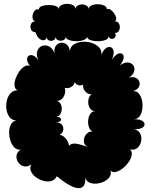

<svg xmlns="http://www.w3.org/2000/svg" viewBox="-20 -944 782 997"><path d="M275 -29Q266 -10 247.5 -4.5Q229 1 207.5 -4.5Q186 -10 168 -22.5Q150 -35 141.5 -53Q133 -71 142 -90Q122 -76 104 -80.5Q86 -85 75 -100.5Q64 -116 65.5 -134.5Q67 -153 87 -167Q68 -165 54.5 -178.5Q41 -192 34 -214Q27 -236 27.5 -259Q28 -282 37.5 -299Q47 -316 66 -318Q43 -319 30 -335.5Q17 -352 13.5 -375.5Q10 -399 15.5 -422Q21 -445 35 -460Q49 -475 71 -475Q57 -482 55.5 -499Q54 -516 61 -536Q68 -556 80.5 -573.5Q93 -591 108 -599.5Q123 -608 136 -601Q117 -626 121 -642Q125 -658 142 -658Q159 -658 178 -633Q167 -661 174 -680Q181 -699 198 -705.5Q215 -712 233.5 -703.5Q252 -695 263 -668Q260 -692 270 -706Q280 -720 296 -722Q312 -724 325.5 -713.5Q339 -703 343 -679Q345 -702 363.5 -713.5Q382 -725 406.5 -727Q431 -729 455 -721.5Q479 -714 494 -698.5Q509 -683 506 -660Q521 -694 540 -699Q559 -704 567.5 -686.5Q576 -669 561 -635Q583 -665 601 -667Q619 -669 622 -651.5Q625 -634 603 -604Q625 -621 643.5 -619.5Q662 -618 671.5 -605.5Q681 -593 677 -575Q673 -557 650 -540Q672 -547 686 -539.5Q700 -532 704 -518.5Q708 -505 700.5 -491.5Q693 -478 671 -471Q690 -472 701.5 -457.5Q713 -443 717.5 -421.5Q722 -400 719 -378Q716 -356 705.5 -341Q695 -326 676 -325Q713 -325 725 -311.5Q737 -298 724.5 -285Q712 -272 675 -273Q699 -269 708 -250.5Q717 -232 713 -211Q709 -190 694 -176.5Q679 -163 655 -168Q667 -157 664 -139Q661 -121 648 -102.5Q635 -84 617.5 -70Q600 -56 583 -51.5Q566 -47 554 -58Q560 -35 543.5 -18Q527 -1 501 6Q475 13 452 7Q429 1 423 -22Q426 33 388 33Q350 33 275 -29ZM440 -178Q417 -188 415.5 -208.5Q414 -229 426.5 -245.5Q439 -262 460 -261Q447 -268 441.5 -285Q436 -302 438 -321Q440 -340 449.5 -353.5Q459 -367 476 -367Q456 -366 446 -383.5Q436 -401 438.5 -422.5Q441 -444 455 -455Q436 -453 422 -470Q408 -487 412 -505Q400 -498 387.5 -501.5Q375 -505 368 -517Q364 -500 348 -491.5Q332 -483 316 -488Q321 -474 317 -458Q313 -442 302 -431Q291 -420 275 -420Q289 -416 295.5 -403Q302 -390 300.5 -374.5Q299 -359 290.5 -348Q282 -337 266 -337Q287 -338 294 -331Q301 -324 294 -316.5Q287 -309 266 -309Q290 -310 300.5 -297.5Q311 -285 308.5 -269Q306 -253 290 -244Q307 -242 322 -224Q337 -206 338 -187Q352 -202 378.5 -197.5Q405 -193 440 -178ZM164 -777Q147 -777 141 -791Q135 -805 141 -819Q147 -833 164 -833Q153 -836 150 -847Q147 -858 150.5 -870.5Q154 -883 162.5 -890.5Q171 -898 182 -895Q182 -907 197.5 -912.5Q213 -918 233.5 -918Q254 -918 269.5 -912.5Q285 -907 285 -895Q285 -910 298.5 -917Q312 -924 329 -924Q346 -924 359 -917Q372 -910 372 -895Q372 -908 382.5 -914.5Q393 -921 406.5 -921Q420 -921 430 -914.5Q440 -908 440 -895Q440 -909 454.5 -915.5Q469 -922 487.5 -922Q506 -922 520.5 -915.5Q535 -909 535 -895Q543 -901 553.5 -894Q564 -887 572.5 -875Q581 -863 583 -851Q585 -839 577 -833Q594 -833 599.5 -818Q605 -803 599.5 -788Q594 -773 577 -773Q584 -760 578 -751Q572 -742 561 -742Q550 -742 543 -755Q543 -742 526.5 -736Q510 -730 488 -730Q466 -730 449 -736Q432 -742 432 -755Q432 -743 415 -736.5Q398 -730 376 -730Q354 -730 337.5 -736.5Q321 -743 321 -755Q321 -740 308 -735Q295 -730 282 -735Q269 -740 269 -755Q269 -740 257 -734.5Q245 -729 233.5 -734.5Q222 -740 222 -755Q222 -740 211 -736Q200 -732 186.5 -741.5Q173 -751 164 -777Z"/></svg>

Font: Rubik Bubbles
Style: Regular
Weight: 400
Designer: Hubert and Fischer, NaN
Foundry: Hubert and Fischer, NaN
Version: Version 2.200